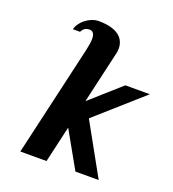

<svg xmlns="http://www.w3.org/2000/svg" viewBox="-124 -766 777 861"><g transform="rotate(20 264.0 -335.0)"><path d="M195 0 235 -174 333 0H444L308 -245L528 -440H411L267 -312L323 -556C326 -566 327 -575 327 -584C327 -633 291 -670 201 -670C158 -670 112 -633 104 -596H138C146 -613 159 -620 175 -620C193 -620 200 -606 200 -584C200 -568 196 -547 191 -525L70 0Z"/></g></svg>

Font: Pfennig
Style: BoldItalic
Weight: 700
Italic angle: -13°
Version: Version 20100423